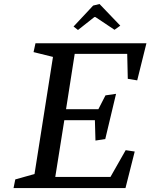

<svg xmlns="http://www.w3.org/2000/svg" viewBox="-20 -955 764 975"><path d="M160.2 -735.4H723.6L676.8 -546.9L628.9 -554.7L626 -681.6H359.4L315.4 -400.4H479.5L515.6 -470.7L569.3 -478.5L514.6 -249L464.8 -241.2L461.9 -344.7H306.6L260.7 -56.6H541L618.2 -192.4L664.1 -185.5L617.2 0H48.8L57.6 -43.9L155.3 -71.3L249 -666L150.4 -690.4ZM485.4 -934.6 590.8 -824.7 561.5 -803.7 464.8 -868.2H459L376 -802.7L353.5 -820.3L453.1 -926.8Z"/></svg>

Font: Neuton
Style: Italic
Weight: 400
Italic angle: -9°
Designer: Brian M Zick
Version: Version 1.32